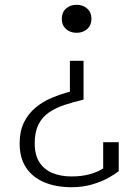

<svg xmlns="http://www.w3.org/2000/svg" viewBox="-20 -575 567 802"><path d="M329 -159V-321H272V-192Q234 -182 196.5 -166.5Q159 -151 128.5 -125.5Q98 -100 80 -63.5Q62 -27 62 24Q62 84 88.5 124.5Q115 165 164 186Q213 207 279 207Q325 207 364.5 195.5Q404 184 432.5 168Q461 152 476 140V19H411V142Q424 140 432 135.5Q440 131 443.5 125Q447 119 448 111.5Q449 104 449 97Q436 113 412.5 128Q389 143 355.5 152.5Q322 162 279 162Q233 162 198.5 147.5Q164 133 144.5 102.5Q125 72 125 24Q125 -24 141 -55.5Q157 -87 185.5 -106Q214 -125 250.5 -137Q287 -149 329 -159ZM300 -555Q327 -555 344.5 -539Q362 -523 362 -496Q362 -470 344.5 -454Q327 -438 300 -438Q273 -438 255.5 -454Q238 -470 238 -496Q238 -523 255.5 -539Q273 -555 300 -555Z"/></svg>

Font: Roboto Serif ExtraLight
Style: Regular
Weight: 250
Version: Version 1.007